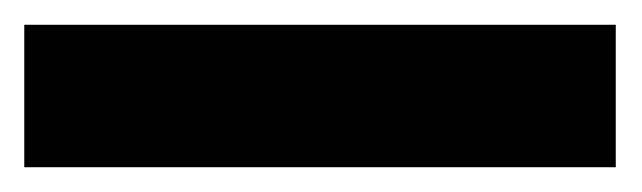

<svg xmlns="http://www.w3.org/2000/svg" viewBox="-20 -20 518 155"><path d="M477.1 0V115H-0.4V0Z"/></svg>

Font: GitLab Sans
Style: Regular
Weight: 400
Designer: Rasmus Andersson
Foundry: Modifications by GitLab B.V., manufactured by rsms
Version: Version 4.000;git-c8fb6b7